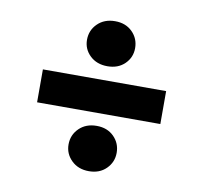

<svg xmlns="http://www.w3.org/2000/svg" viewBox="-65 -628 712 672"><g transform="rotate(10 291.0 -291.5)"><path d="M72 -231V-348H510V-231ZM292 -25Q254 -25 230 -48.5Q206 -72 206 -105Q206 -139 230 -162.5Q254 -186 292 -186Q330 -186 353.5 -162.5Q377 -139 377 -105Q377 -72 353.5 -48.5Q330 -25 292 -25ZM292 -398Q254 -398 230 -421Q206 -444 206 -477Q206 -511 230 -534.5Q254 -558 292 -558Q330 -558 353.5 -534.5Q377 -511 377 -477Q377 -444 353.5 -421Q330 -398 292 -398Z"/></g></svg>

Font: DM Sans 18pt ExtraBold
Style: Regular
Weight: 800
Designer: Colophon Foundry, Jonny Pinhorn
Foundry: Colophon Foundry
Version: Version 4.004;gftools[0.9.30]